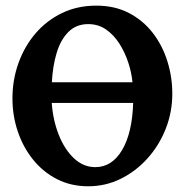

<svg xmlns="http://www.w3.org/2000/svg" viewBox="-20 -650 669 685"><path d="M594.7 -315.9Q594.7 -249.5 571 -189.9Q547.4 -130.4 505.6 -84.2Q463.9 -38.1 409.9 -11.7Q356 14.6 294.9 14.6Q232.9 14.6 183.1 -11Q133.3 -36.6 97.9 -80.6Q62.5 -124.5 43.5 -180.9Q24.4 -237.3 24.4 -298.8Q24.4 -365.2 45.9 -425Q67.4 -484.9 106.9 -531Q146.5 -577.1 201.4 -603.5Q256.3 -629.9 323.7 -629.9Q389.6 -629.9 440.2 -603.5Q490.7 -577.1 525.1 -532.5Q559.6 -487.8 577.1 -431.6Q594.7 -375.5 594.7 -315.9ZM319.8 -53.7Q379.4 -53.7 415.5 -114.5Q451.7 -175.3 455.1 -282.7H164.6Q168.9 -221.7 189.5 -169.4Q210 -117.2 243.7 -85.4Q277.3 -53.7 319.8 -53.7ZM294.9 -564Q252 -564 224.1 -536.1Q196.3 -508.3 182.1 -461.2Q168 -414.1 165 -356.4H452.6Q449.7 -389.6 438 -425.8Q426.3 -461.9 406.5 -493.4Q386.7 -524.9 358.9 -544.4Q331.1 -564 294.9 -564Z"/></svg>

Font: Gentium Book Plus
Style: Bold
Weight: 700
Designer: Victor Gaultney, Annie Olsen, Iska Routamaa, Becca Hirsbrunner
Foundry: SIL International
Version: Version 6.101